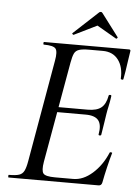

<svg xmlns="http://www.w3.org/2000/svg" viewBox="-55 -826 629 869"><g transform="rotate(5 259.5 -391.5)"><path d="M17 0Q15 0 15 -6Q15 -12 17 -12Q48 -12 63.5 -17Q79 -22 86.5 -37Q94 -52 99 -81L180 -544Q188 -587 177.5 -600Q167 -613 124 -613Q121 -613 121 -619Q121 -625 124 -625H510Q518 -625 516 -616Q513 -598 509.5 -573.5Q506 -549 502.5 -526Q499 -503 496 -489Q495 -485 489.5 -486Q484 -487 484 -490Q487 -543 462.5 -575.5Q438 -608 392 -608H330Q300 -608 284.5 -603Q269 -598 262.5 -584.5Q256 -571 251 -543L170 -85Q163 -44 173 -31.5Q183 -19 226 -19H309Q354 -19 396 -56Q438 -93 463 -152Q464 -155 470 -154Q476 -153 474 -150Q466 -123 457 -85Q448 -47 442 -15Q439 0 426 0ZM418 -229Q417 -225 411 -225.5Q405 -226 406 -230Q414 -274 398 -294Q382 -314 340 -314H178L182 -337H347Q388 -337 408.5 -353.5Q429 -370 436 -409Q437 -413 443 -412.5Q449 -412 448 -407Q444 -378 440 -361Q436 -344 433 -325Q429 -302 426 -279Q423 -256 418 -229ZM254 -669Q253 -668 249.5 -671Q246 -674 248 -676L358 -778Q362 -783 367.5 -783Q373 -783 376 -778L453 -676Q455 -674 451.5 -670.5Q448 -667 446 -669L358 -720Z"/></g></svg>

Font: Cormorant Medium
Style: Italic
Weight: 500
Italic angle: -10°
Designer: Christian Thalmann (Catharsis Fonts)
Foundry: Catharsis Fonts
Version: Version 4.000